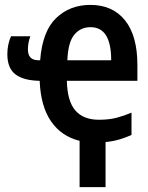

<svg xmlns="http://www.w3.org/2000/svg" viewBox="-20 -572 603 784"><path d="M305 192V3Q231 -15 188.5 -76.5Q146 -138 142 -242Q77 -243 43.5 -268Q10 -293 10 -351Q10 -371 14 -390Q18 -409 25 -424H104Q94 -398 94 -370Q94 -327 135 -326H144Q153 -444 209 -498Q265 -552 349 -552Q440 -552 490.5 -489Q541 -426 541 -307V-242H253Q255 -158 288 -120.5Q321 -83 384 -83Q426 -83 457.5 -91.5Q489 -100 517 -112V-21Q495 -11 469 -3Q443 5 411 8V192ZM434 -326Q434 -461 350 -461Q309 -461 283.5 -430.5Q258 -400 255 -326Z"/></svg>

Font: Noto Sans Mono SemiCondensed SemiBold
Style: Regular
Weight: 600
Width: 4
Designer: Monotype Design Team
Foundry: Monotype Imaging Inc.
Version: Version 2.014; ttfautohint (v1.8.4.7-5d5b)